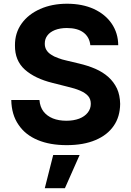

<svg xmlns="http://www.w3.org/2000/svg" viewBox="-20 -757 695 1015"><path d="M605 -518.1H457.5Q453.1 -561 421.4 -585Q389.6 -608.9 333.5 -608.9Q297.9 -608.9 270 -598.1Q243.2 -586.9 230.5 -569.3Q216.8 -551.3 216.8 -527.3Q216.3 -508.3 225.1 -493.2Q233.9 -478.5 250 -468.3Q264.6 -458 287.1 -450.2Q308.1 -441.9 331.5 -437L397 -421.4Q444.8 -410.2 484.4 -393.1Q524.4 -375.5 553.2 -349.6Q581.5 -324.2 598.6 -288.6Q614.3 -253.9 615.2 -207.5Q614.3 -139.6 581.5 -92.3Q547.9 -43 484.9 -16.6Q421.9 10.3 332.5 10.3Q244.1 10.3 179.7 -16.6Q113.8 -43.9 78.1 -97.2Q41 -150.4 39.6 -228.5H188.5Q191.4 -191.9 210 -167.5Q228.5 -143.6 259.8 -130.9Q290.5 -118.7 331.1 -118.7Q369.1 -118.7 398.9 -129.9Q427.7 -141.1 443.8 -161.6Q460 -182.1 460 -208Q460 -233.4 445.8 -249.5Q431.6 -265.6 403.8 -277.8Q376.5 -289.6 336.4 -298.8L257.3 -318.8Q164.6 -341.8 111.8 -388.7Q58.1 -436.5 59.1 -517.1Q58.6 -582.5 94.2 -632.3Q129.4 -681.6 192.4 -709.5Q254.9 -737.3 334.5 -737.3Q415 -737.3 476.1 -709.5Q537.1 -681.2 570.3 -632.3Q604.5 -582 605 -518.1ZM323.2 237.8H216.8L261.2 62.5H400.9Z"/></svg>

Font: My Font
Style: Bold
Weight: 500
Designer: Rasmus Andersson
Foundry: rsms
Version: Version 0.001